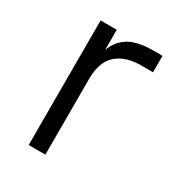

<svg xmlns="http://www.w3.org/2000/svg" viewBox="-124 -559 587 638"><g transform="rotate(30 169.0 -239.5)"><path d="M79 0V-478H141V-364L131 -365Q140 -411 160.5 -435.5Q181 -460 210.5 -469.5Q240 -479 275 -479H316V-416H270Q211 -416 177 -386Q143 -356 143 -290V0Z"/></g></svg>

Font: SUSE Thin Light
Style: Regular
Weight: 300
Version: Version 1.000